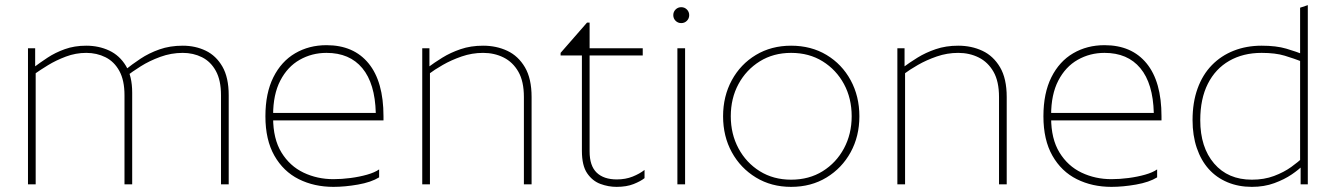

<svg xmlns="http://www.w3.org/2000/svg" viewBox="-20 -718 5204 748"><path d="M89 -530H117V-458L119 -444V0H89ZM316 -512Q275 -512 236.5 -497.5Q198 -483 167 -464Q136 -445 115 -430L112 -456Q136 -474 165.5 -493.5Q195 -513 232.5 -526.5Q270 -540 316 -540Q365 -540 405.5 -521Q446 -502 470.5 -461.5Q495 -421 495 -357V0H465V-347Q465 -405 445 -441.5Q425 -478 391 -495Q357 -512 316 -512ZM692 -512Q647 -512 604.5 -496.5Q562 -481 528 -459.5Q494 -438 471 -420L468 -446Q494 -467 527 -489Q560 -511 601 -525.5Q642 -540 692 -540Q741 -540 781.5 -520.5Q822 -501 846.5 -458.5Q871 -416 871 -347V0H841V-347Q841 -405 821 -441.5Q801 -478 767 -495Q733 -512 692 -512Z M1044 -270V-259Q1044 -177 1076.5 -124Q1109 -71 1162.5 -45.5Q1216 -20 1279 -20Q1311 -20 1345.5 -24.5Q1380 -29 1410 -37.5Q1440 -46 1457 -58V-27Q1426 -8 1375 1Q1324 10 1279 10Q1204 10 1144 -20Q1084 -50 1049 -111.5Q1014 -173 1014 -265Q1014 -355 1045 -417Q1076 -479 1130 -510.5Q1184 -542 1252 -542Q1358 -542 1416 -471Q1474 -400 1474 -265V-249H1031V-278H1444Q1441 -393 1391.5 -452.5Q1342 -512 1252 -512Q1195 -512 1147.5 -485Q1100 -458 1072 -404Q1044 -350 1044 -270Z M1625 -530H1653V-458L1655 -444V0H1625ZM1862 -512Q1819 -512 1778.5 -498Q1738 -484 1705 -465Q1672 -446 1651 -430L1648 -456Q1672 -474 1703.5 -493.5Q1735 -513 1774.5 -526.5Q1814 -540 1862 -540Q1914 -540 1956.5 -520Q1999 -500 2025 -456Q2051 -412 2051 -340V0H2021V-340Q2021 -401 1999.5 -438.5Q1978 -476 1942 -494Q1906 -512 1862 -512Z M2491 -24Q2476 -12 2448.5 -1Q2421 10 2382 10Q2350 10 2319 -1.5Q2288 -13 2267.5 -43Q2247 -73 2247 -130V-502H2164V-512L2267 -630H2277V-530H2484V-502H2277V-128Q2277 -72 2304.5 -45.5Q2332 -19 2383 -19Q2417 -19 2444.5 -30Q2472 -41 2491 -56Z M2619 -530H2649V0H2619ZM2634 -628Q2621 -628 2612 -637Q2603 -646 2603 -659Q2603 -672 2612 -681Q2621 -690 2634 -690Q2647 -690 2656 -681Q2665 -672 2665 -659Q2665 -646 2656 -637Q2647 -628 2634 -628Z M3062 10Q3140 10 3200 -26.5Q3260 -63 3294 -125Q3328 -187 3328 -265Q3328 -343 3294 -405.5Q3260 -468 3200 -504Q3140 -540 3062 -540Q2985 -540 2925 -504Q2865 -468 2831 -405.5Q2797 -343 2797 -265Q2797 -187 2831 -125Q2865 -63 2925 -26.5Q2985 10 3062 10ZM3062 -18Q2993 -18 2940 -51Q2887 -84 2857 -140Q2827 -196 2827 -265Q2827 -335 2857 -390.5Q2887 -446 2940 -479Q2993 -512 3062 -512Q3132 -512 3185 -479Q3238 -446 3268 -390.5Q3298 -335 3298 -265Q3298 -196 3268 -140Q3238 -84 3185 -51Q3132 -18 3062 -18Z M3476 -530H3504V-458L3506 -444V0H3476ZM3713 -512Q3670 -512 3629.5 -498Q3589 -484 3556 -465Q3523 -446 3502 -430L3499 -456Q3523 -474 3554.5 -493.5Q3586 -513 3625.5 -526.5Q3665 -540 3713 -540Q3765 -540 3807.5 -520Q3850 -500 3876 -456Q3902 -412 3902 -340V0H3872V-340Q3872 -401 3850.5 -438.5Q3829 -476 3793 -494Q3757 -512 3713 -512Z M4075 -270V-259Q4075 -177 4107.5 -124Q4140 -71 4193.5 -45.5Q4247 -20 4310 -20Q4342 -20 4376.5 -24.5Q4411 -29 4441 -37.5Q4471 -46 4488 -58V-27Q4457 -8 4406 1Q4355 10 4310 10Q4235 10 4175 -20Q4115 -50 4080 -111.5Q4045 -173 4045 -265Q4045 -355 4076 -417Q4107 -479 4161 -510.5Q4215 -542 4283 -542Q4389 -542 4447 -471Q4505 -400 4505 -265V-249H4062V-278H4475Q4472 -393 4422.5 -452.5Q4373 -512 4283 -512Q4226 -512 4178.5 -485Q4131 -458 4103 -404Q4075 -350 4075 -270Z M4895 -512Q4823 -512 4769 -481Q4715 -450 4685.5 -391.5Q4656 -333 4656 -250Q4656 -144 4710 -81Q4764 -18 4857 -18Q4905 -18 4943.5 -32.5Q4982 -47 5010.5 -67.5Q5039 -88 5055 -104V-73Q5041 -58 5012.5 -38.5Q4984 -19 4944.5 -4.5Q4905 10 4857 10Q4805 10 4762 -8Q4719 -26 4689 -59.5Q4659 -93 4642.5 -141.5Q4626 -190 4626 -250Q4626 -319 4645.5 -373Q4665 -427 4701 -464Q4737 -501 4786.5 -520.5Q4836 -540 4895 -540Q4952 -540 4991 -528.5Q5030 -517 5065 -503L5055 -477Q5021 -490 4985 -501Q4949 -512 4895 -512ZM5045 -88V-688L5075 -698V0H5047V-84Z"/></svg>

Font: Roundo Variable
Style: Regular
Weight: 200
Designer: Shiva Nallaperumal
Foundry: Indian Type Foundry
Version: Version 2.000